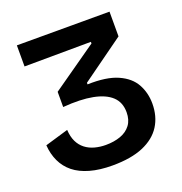

<svg xmlns="http://www.w3.org/2000/svg" viewBox="-123 -768 843 890"><g transform="rotate(-20 298.5 -323.5)"><path d="M283 14Q220 14 172.5 0.5Q125 -13 94 -38Q63 -63 46 -99Q29 -135 26 -179L141 -213Q143 -179 154.5 -155Q166 -131 186 -115.5Q206 -100 232 -93Q258 -86 286 -86Q327 -86 359 -97.5Q391 -109 409.5 -133.5Q428 -158 428 -196Q428 -245 397 -274Q366 -303 306.5 -314.5Q247 -326 160 -319V-394L384 -551V-559L56 -557V-661H513V-539L302 -387V-379Q395 -382 450.5 -357.5Q506 -333 530 -289.5Q554 -246 554 -193Q554 -130 524.5 -83.5Q495 -37 435 -11.5Q375 14 283 14Z"/></g></svg>

Font: Bricolage Grotesque 20pt SemiBold
Style: Regular
Weight: 600
Version: Version 1.001;gftools[0.9.33.dev8+g029e19f]